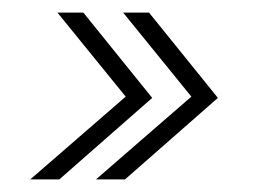

<svg xmlns="http://www.w3.org/2000/svg" viewBox="-20 -450 411 304"><path d="M179 -297 71 -430H112L221 -295L74 -166H28ZM283 -297 175 -430H216L325 -295L178 -166H132Z"/></svg>

Font: Thasadith
Style: Italic
Weight: 400
Italic angle: -9°
Designer: Cadson Demak Co.,Ltd.
Foundry: Cadson Demak Co.,Ltd.
Version: Version 1.000; ttfautohint (v1.6)